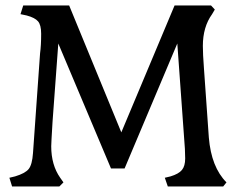

<svg xmlns="http://www.w3.org/2000/svg" viewBox="-20 -670 874 690"><path d="M193.4 0 208 -14.6 196.3 -31.2Q164.1 -77.1 164.1 -144.5Q164.1 -155.3 168.9 -233.4L189.5 -513.7L378.9 -64.5H427.7L617.2 -513.7L644.5 -134.8Q644.5 -129.9 645 -117.2Q645.5 -104.5 645.5 -100.6Q645.5 -73.2 633.8 -59.1Q622.1 -44.9 592.8 -36.1L572.3 -31.2L583 0H782.2L793.9 -14.6Q739.3 -69.3 730.5 -175.8L712.9 -424.8Q709 -475.6 709 -504.9Q709 -573.2 742.2 -619.1L752 -635.7L738.3 -650.4H607.4L416 -194.3L228.5 -650.4H63.5L53.7 -619.1L76.2 -614.3Q105.5 -606.4 116.7 -593.3Q127.9 -580.1 127.9 -548.8Q127.9 -505.9 124 -478.5L98.6 -120.1Q95.7 -78.1 83 -62.5Q70.3 -46.9 34.2 -36.1L13.7 -31.2L23.4 0Z"/></svg>

Font: Kurale
Style: Regular
Weight: 400
Version: 1.0; ttfautohint (v1.3)